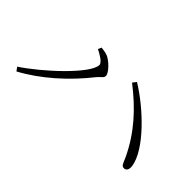

<svg xmlns="http://www.w3.org/2000/svg" viewBox="-35 -883 1071 1071"><g transform="rotate(45 500.0 -348.0)"><path d="M74 -153 90 -131C215 -198 334 -305 427 -423C444 -444 461 -450 461 -466C461 -490 415 -536 384 -550C365 -558 345 -559 332 -561L323 -541C345 -530 392 -505 392 -484C392 -414 192 -230 74 -153ZM896 -173C911 -173 924 -186 919 -217C901 -329 738 -485 607 -565L590 -543C708 -452 797 -354 859 -223C875 -187 877 -173 896 -173Z"/></g></svg>

Font: Source Han Serif TW VF
Style: Regular
Weight: 250
Designer: Ryoko NISHIZUKA 西塚涼子 (kana & ideographs); Frank Grießhammer (Latin, Greek & Cyrillic); Wenlong ZHANG 张文龙 (bopomofo); San
Foundry: Adobe
Version: Version 2.002;hotconv 1.1.0;makeotfexe 2.6.0